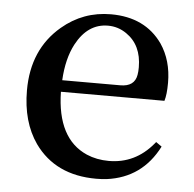

<svg xmlns="http://www.w3.org/2000/svg" viewBox="-45 -586 653 646"><g transform="rotate(5 281.5 -263.0)"><path d="M160.2 -305.7H356.4Q404.3 -305.7 411.1 -345.7Q413.1 -356.4 413.1 -371.1Q413.1 -446.3 360.4 -482.4Q332 -502 297.9 -502Q229.5 -502 190.4 -428.7Q164.1 -378.9 160.2 -305.7ZM508.8 -266.6H159.2Q162.1 -108.4 264.6 -63.5Q298.8 -48.8 339.8 -48.8Q428.7 -48.8 488.3 -120.1Q491.2 -123 493.2 -126L512.7 -112.3Q457 -2.9 337.9 12.7Q320.3 14.6 302.7 14.6Q165 14.6 94.7 -84Q44.9 -155.3 44.9 -261.7Q44.9 -400.4 139.6 -480.5Q210.9 -541 304.7 -541Q419.9 -541 478.5 -458Q515.6 -403.3 515.6 -328.1Q515.6 -288.1 508.8 -266.6Z"/></g></svg>

Font: GenYoMin JP SemiBold
Style: Regular
Weight: 600
Version: Version 1.001;PS 1;hotconv 16.6.51;makeotf.lib2.5.65220 DEVE